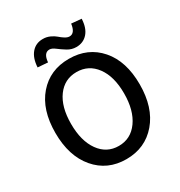

<svg xmlns="http://www.w3.org/2000/svg" viewBox="-217 -1100 1189 1265"><g transform="rotate(-30 377.0 -468.0)"><path d="M609.4 -91.3Q520.5 12.7 377 12.7Q233.4 12.7 145 -91.3Q56.6 -195.3 56.6 -371.1Q56.6 -546.9 144.5 -648.4Q232.4 -750 377 -750Q521.5 -750 609.9 -648.4Q698.2 -546.9 698.2 -371.1Q698.2 -195.3 609.4 -91.3ZM175.8 -371.1Q175.8 -241.2 230.5 -164.6Q285.2 -87.9 377 -87.9Q468.8 -87.9 523.9 -165Q579.1 -242.2 579.1 -371.1Q579.1 -500 523.9 -574.7Q468.8 -649.4 377 -649.4Q285.2 -649.4 230.5 -574.7Q175.8 -500 175.8 -371.1ZM460 -792Q424.8 -792 394 -811Q363.3 -830.1 339.4 -848.6Q315.4 -867.2 296.9 -867.2Q252.9 -867.2 247.1 -797.9L170.9 -803.7Q174.8 -873 207.5 -911.1Q240.2 -949.2 293.9 -949.2Q322.3 -949.2 347.7 -937.5Q373 -925.8 388.2 -912.1Q403.3 -898.4 421.9 -886.7Q440.4 -875 456.1 -875Q498 -875 506.8 -943.4L583 -936.5Q580.1 -867.2 546.9 -829.6Q513.7 -792 460 -792Z"/></g></svg>

Font: Gen Shin Gothic Medium
Style: Regular
Weight: 500
Designer: [Source Han Sans]
Ryoko NISHIZUKA  (kana & ideographs); Paul D. Hunt (Latin, Greek & Cyrillic); Wenlong ZHANG  (bopomofo
Version: Version 1.002.20150607